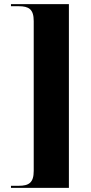

<svg xmlns="http://www.w3.org/2000/svg" viewBox="-20 -780 442 928"><path d="M33 128H313V-760H33V-750H70C120 -750 143 -735 143 -678V46C143 103 120 118 70 118H33Z"/></svg>

Font: Noto Serif Display Condensed Black
Style: Regular
Weight: 900
Width: 3
Designer: Monotype Design Team
Foundry: Monotype Imaging Inc.
Version: Version 2.009